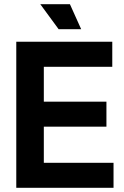

<svg xmlns="http://www.w3.org/2000/svg" viewBox="-20 -900 592 920"><path d="M518 -700V-580H190V-413H490V-293H190V-120H524V0H58V-700ZM369 -760H261L173 -880H315Z"/></svg>

Font: Space Grotesk Variable
Style: Regular
Weight: 400
Designer: Florian Karsten (Space Grotesk), Colophon Foundry (Space Mono)
Foundry: Florian Karsten
Version: Version 1.106